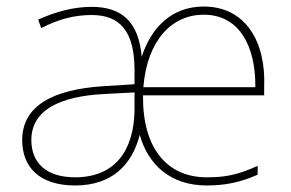

<svg xmlns="http://www.w3.org/2000/svg" viewBox="-20 -558 890 588"><path d="M604 -538C506 -538 443 -474 414 -384C405 -490 354 -537 261 -537C205 -537 150 -522 97 -498L106 -472C163 -501 211 -512 261 -512C347 -512 392 -463 392 -343V-300L296 -294C142 -284 48 -234 48 -129C48 -45 102 10 210 10C322 10 384 -52 408 -145C433 -55 501 10 613 10C670 10 718 0 769 -23V-50C707 -22 670 -15 613 -15C491 -15 416 -105 418 -266H789V-291C795 -430 732 -538 604 -538ZM604 -513C709 -513 763 -423 762 -291H419C431 -436 507 -513 604 -513ZM298 -270 392 -275V-220C390 -99 334 -15 210 -15C123 -15 76 -58 76 -129C76 -222 165 -263 298 -270Z"/></svg>

Font: Noto Sans Georgian Thin
Style: Regular
Weight: 100
Designer: Monotype Design Team, Akaki Razmadze
Foundry: Google LLC
Version: Version 2.005